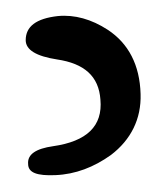

<svg xmlns="http://www.w3.org/2000/svg" viewBox="-20 -714 205 239"><path d="M155 -597C154 -633 140 -660 114 -677C94 -690 73 -696 52 -694C25 -691 12 -681 12 -664C12 -652 25 -644 51 -640C85 -635 103 -619 105 -590C108 -557 88 -538 46 -532C25 -529 14 -522 15 -510C15 -499 26 -495 49 -496C74 -497 97 -506 118 -521C143 -540 156 -566 155 -597Z"/></svg>

Font: GFS Decker
Style: Normal
Weight: 400
Foundry: George D. Matthiopoulos
Version: Version 1.000